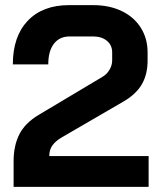

<svg xmlns="http://www.w3.org/2000/svg" viewBox="-20 -728 623 748"><path d="M33 -100Q33 -160 55 -204Q77 -248 130 -280L378 -428Q396 -438 406.5 -456Q417 -474 417 -492V-524Q417 -552 396.5 -569Q376 -586 343 -586H251Q212 -586 190 -557.5Q168 -529 168 -477H30Q30 -586 88 -647Q146 -708 249 -708H343Q406 -708 454 -685Q502 -662 528.5 -620Q555 -578 555 -524V-492Q555 -438 532.5 -399.5Q510 -361 462 -333L221 -193Q197 -179 184.5 -162Q172 -145 172 -120H559V0H33Z"/></svg>

Font: Bai Jamjuree
Style: Bold
Weight: 700
Designer: Katatrad Aksorn Co.,Ltd.
Foundry: Cadson Demak Co.,Ltd.
Version: Version 1.000; ttfautohint (v1.6)